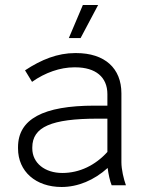

<svg xmlns="http://www.w3.org/2000/svg" viewBox="-20 -740 590 767"><path d="M302 -588 372 -720H311L255 -588ZM226 7C291 7 356 -20 410 -69C413 -45 419 -17 426 0H483C474 -25 465 -63 465 -92V-367C465 -467 399 -528 284 -528H280C210 -528 145 -502 80 -459L108 -413C160 -450 221 -471 276 -471H281C362 -471 409 -432 409 -364V-318H358C152 -318 52 -264 52 -152V-147C52 -55 123 7 226 7ZM229 -49C159 -49 109 -89 109 -147V-151C109 -233 186 -266 370 -266H409V-133C361 -80 298 -49 229 -49Z"/></svg>

Font: Fixel Text Light
Style: Regular
Weight: 300
Width: 4
Designer: AlfaBravo + MacPaw
Foundry: Kyrylo Tkachov, Marchela Mozhyna, Serhii Makarenko, Maria Weinstein, Zakhar Kryvoshyya
Version: Version 1.211